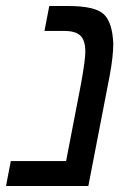

<svg xmlns="http://www.w3.org/2000/svg" viewBox="-35 -619 444 639"><path d="M330 -367 259 0H-15L1 -83H185L235 -342Q249 -420 249 -447Q249 -484 233 -500Q217 -516 179 -516H113L129 -599H192Q280 -599 309.5 -572.5Q339 -546 342 -474Q342 -431 330 -367Z"/></svg>

Font: Libra Sans
Style: Italic
Weight: 400
Italic angle: -12°
Foundry: Context Ltd
Version: Version 1.002